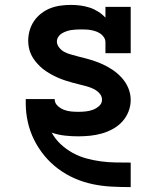

<svg xmlns="http://www.w3.org/2000/svg" viewBox="-20 -548 640 783"><path d="M512 215Q473 215 434.5 213Q396 211 358 203Q320 195 284.5 179.5Q249 164 218 141Q187 118 162 88Q137 58 119.5 23Q102 -12 93.5 -50Q85 -88 85 -126V-144H203V-143Q203 -128 214.5 -117Q226 -106 240 -100.5Q254 -95 269 -93.5Q284 -92 299 -92Q314 -92 329 -93.5Q344 -95 358 -100Q372 -105 384 -115.5Q396 -126 396 -141Q396 -156 385.5 -167.5Q375 -179 361.5 -185.5Q348 -192 333.5 -196Q319 -200 304.5 -203.5Q290 -207 275.5 -211Q261 -215 247 -219.5Q233 -224 219 -230Q205 -236 192 -243Q179 -250 166.5 -258.5Q154 -267 143.5 -277Q133 -287 123.5 -299Q114 -311 107.5 -324.5Q101 -338 98 -352.5Q95 -367 95 -382Q95 -403 101 -424Q107 -445 119 -462.5Q131 -480 148.5 -493.5Q166 -507 185.5 -514.5Q205 -522 226.5 -525Q248 -528 269 -528Q289 -528 308 -525.5Q327 -523 345.5 -517Q364 -511 380.5 -500.5Q397 -490 410 -476V-520H513V-331H410V-376Q410 -386 404.5 -395Q399 -404 390.5 -410Q382 -416 372.5 -419.5Q363 -423 352.5 -425Q342 -427 332 -427.5Q322 -428 311 -428Q301 -428 291 -427.5Q281 -427 271 -425.5Q261 -424 251 -420.5Q241 -417 232.5 -412Q224 -407 218 -398Q212 -389 212 -379Q212 -366 221 -354.5Q230 -343 242 -336.5Q254 -330 267 -326.5Q280 -323 294 -319Q319 -313 343.5 -306Q368 -299 391.5 -289Q415 -279 436.5 -265Q458 -251 475.5 -232Q493 -213 503 -189.5Q513 -166 513 -140Q513 -116 504 -93Q495 -70 478.5 -52Q462 -34 440 -22Q418 -10 395 -3.5Q372 3 347.5 5.5Q323 8 299 8Q272 8 244.5 5Q217 2 191 -7Q205 19 227.5 40Q250 61 276.5 75.5Q303 90 332 98Q361 106 391 110Q421 114 451 114.5Q481 115 511 115H513V215Z"/></svg>

Font: Iosevka HT Extended
Style: Bold
Weight: 700
Width: 7
Monospace: yes
Designer: Belleve Invis
Foundry: Belleve Invis
Version: Version 32.3.0; ttfautohint (v1.8.4)